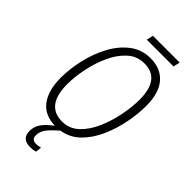

<svg xmlns="http://www.w3.org/2000/svg" viewBox="-314 -920 1222 1222"><g transform="rotate(45 297.0 -309.0)"><path d="M513 -791 523 -836H282L272 -791ZM230 218Q256 218 278 211L282 171Q259 177 243 177Q203 177 203 138Q203 101 229 70Q255 39 293 7Q367 -5 419.5 -57.5Q472 -110 504.5 -184.5Q537 -259 552.5 -339.5Q568 -420 568 -489Q568 -606 516.5 -665.5Q465 -725 373 -725Q294 -725 234.5 -679Q175 -633 135.5 -559.5Q96 -486 76 -399.5Q56 -313 56 -232Q56 -122 102.5 -57.5Q149 7 246 10Q203 41 179 73.5Q155 106 155 147Q155 218 230 218ZM114 -233Q114 -296 129 -371.5Q144 -447 175 -516Q206 -585 254 -629.5Q302 -674 369 -674Q510 -674 510 -489Q510 -424 495 -347Q480 -270 449.5 -200Q419 -130 371.5 -85.5Q324 -41 259 -41Q114 -41 114 -233Z"/></g></svg>

Font: Noto Sans UI SemiCondensed Light
Style: Italic
Weight: 300
Width: 4
Designer: Monotype Design Team
Foundry: Monotype Imaging Inc.
Version: 1.001